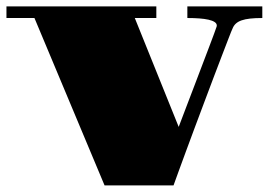

<svg xmlns="http://www.w3.org/2000/svg" viewBox="-24 -563 817 583"><path d="M80.6 -508.3H-4.4V-543.5H450.7V-508.3H385.3L518.6 -177.7Q528.8 -204.6 541 -236.6Q553.2 -268.6 565.7 -301.3Q578.1 -334 589.8 -364.7Q601.6 -395.5 610.8 -419.9Q620.1 -444.3 626 -460.4Q631.8 -476.6 632.8 -479.5Q634.3 -482.9 634.3 -485.4Q634.3 -491.7 627.7 -496.1Q621.1 -500.5 609.1 -503.2Q597.2 -505.9 580.8 -507.1Q564.5 -508.3 544.9 -508.3V-543.5H772.5V-508.3Q751 -508.3 735.6 -506.6Q720.2 -504.9 709.7 -501.2Q699.2 -497.6 692.6 -491.7Q686 -485.8 682.6 -477.5Q678.7 -469.2 670.4 -447.5Q662.1 -425.8 650.4 -395.5Q638.7 -365.2 624.8 -328.4Q610.8 -291.5 596.2 -252.4Q581.5 -213.4 567.1 -174.8Q552.7 -136.2 540.3 -102.5Q527.8 -68.8 518.1 -42Q508.3 -15.1 502.9 0H293.5Z"/></svg>

Font: GravitasOne
Style: Regular
Weight: 400
Designer: Riccardo De Franceschi
Foundry: Sorkin Type Co.
Version: Version 1.001